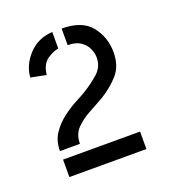

<svg xmlns="http://www.w3.org/2000/svg" viewBox="-72 -757 373 424"><g transform="rotate(-20 114.0 -545.0)"><path d="M22 -449Q22 -473 33.5 -490Q45 -507 61.5 -519.5Q78 -532 93.5 -540Q109 -548 117 -553Q138 -566 153.5 -580Q169 -594 169 -616Q169 -626 164 -637Q159 -648 148 -655.5Q137 -663 118 -663V-702Q166 -702 187 -675.5Q208 -649 208 -614Q208 -582 191 -562.5Q174 -543 148 -527Q132 -518 113.5 -508Q95 -498 82 -484.5Q69 -471 69 -449ZM22 -388V-429H203V-388ZM52 -617 16 -624Q18 -653 40 -676.5Q62 -700 96 -702V-663Q85 -662 70 -652Q55 -642 52 -617Z"/></g></svg>

Font: Stick No Bills
Style: Regular
Weight: 400
Version: Version 2.000